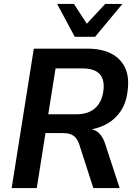

<svg xmlns="http://www.w3.org/2000/svg" viewBox="-20 -951 692 971"><path d="M39 0 151 -705H421Q495 -705 543.5 -679.5Q592 -654 613.5 -606.5Q635 -559 625 -489Q618 -428 588 -385.5Q558 -343 511 -319.5Q464 -296 405 -292L410 -300L432 -299Q461 -297 481.5 -277Q502 -257 514 -217L585 0H452L382 -217Q375 -240 363.5 -253.5Q352 -267 336 -272.5Q320 -278 296 -278H210L166 0ZM224 -373H366Q426 -373 460.5 -403.5Q495 -434 503 -492Q510 -549 483.5 -577Q457 -605 397 -605H261ZM358 -765 269 -931H354L419 -831L512 -931H599L461 -765Z"/></svg>

Font: Nunito Sans 10pt SemiCondensed
Style: Bold Italic
Weight: 700
Width: 4
Italic angle: -9°
Designer: Vernon Adams
Foundry: Vernon Adams
Version: Version 3.101;gftools[0.9.27]